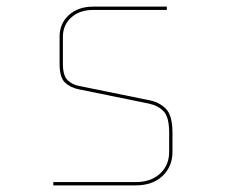

<svg xmlns="http://www.w3.org/2000/svg" viewBox="-20 -650 690 580"><path d="M484 -630V-620H262Q220 -620 195 -597Q170 -574 170 -539V-457Q170 -422 184 -408Q198 -394 221 -390L432 -347Q462 -341 481.5 -321Q501 -301 501 -249V-191Q501 -147 471 -118.5Q441 -90 390 -90H141V-100H390Q436 -100 463.5 -125.5Q491 -151 491 -191V-249Q491 -296 474.5 -313.5Q458 -331 430 -337L219 -380Q193 -385 176.5 -400.5Q160 -416 160 -457V-539Q160 -579 188 -604.5Q216 -630 262 -630Z"/></svg>

Font: Bungee Hairline
Style: Regular
Weight: 400
Designer: David Jonathan Ross
Foundry: David Jonathan Ross
Version: Version 1.001;PS 1.0;hotconv 1.0.72;makeotf.lib2.5.5900